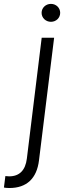

<svg xmlns="http://www.w3.org/2000/svg" viewBox="-119 -737 325 973"><path d="M-71.3 215.8C16.1 215.8 67.4 167.5 78.6 75.7L155.3 -545.9H92.3L17.1 66.9C9.8 126 -20.5 156.7 -72.8 156.7C-78.6 156.7 -85 156.2 -91.8 155.3L-99.1 213.4C-92.3 214.8 -84.5 215.8 -71.3 215.8ZM91.8 -671.9C91.8 -646.5 112.8 -626.5 139.2 -626.5C165.5 -626.5 186 -646.5 186 -671.9C186 -697.3 165.5 -717.3 139.2 -717.3C112.8 -717.3 91.8 -697.3 91.8 -671.9Z"/></svg>

Font: Guggenheim Sans Display Light
Style: Italic
Weight: 300
Italic angle: -7°
Designer: Modified by Tom Baber under direction of Pentagram Design 2023
Foundry: rsms
Version: Version 1.001;Glyphs 3.1.2 (3151)